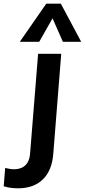

<svg xmlns="http://www.w3.org/2000/svg" viewBox="-118 -796 459 1038"><path d="M-90 112Q-63 119 -42 119Q-20 119 -1 111Q18 103 30.5 83.5Q43 64 45 30L88 -505H213L170 36Q163 126 113.5 174Q64 222 -20 222Q-40 222 -59.5 219.5Q-79 217 -98 211ZM94 -570H-11L132 -776H211L321 -570H222L166 -697Z"/></svg>

Font: Muli
Style: Bold Italic
Weight: 700
Italic angle: -4.541°
Designer: Vernon Adams
Foundry: Vernon Adams
Version: Version 2.100; ttfautohint (v1.8.1.43-b0c9)